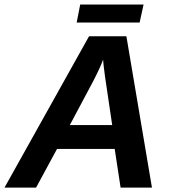

<svg xmlns="http://www.w3.org/2000/svg" viewBox="-41 -853 783 873"><path d="M507.3 0 480.5 -175.8H218.3L123 0H-20.5L363.8 -688H533.7L649.9 0ZM427.7 -582Q417.5 -550.8 379.9 -478.5L276.4 -284.2H469.2L436.5 -504.9Q427.7 -570.8 427.7 -582ZM593.8 -750.5H307.6L323.7 -832.5H611.8Z"/></svg>

Font: Liberation Sans
Style: Bold Italic
Weight: 700
Italic angle: -12°
Designer: Steve Matteson
Foundry: Ascender Corporation
Version: Version 2.1.5